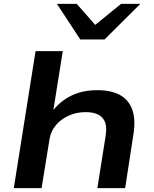

<svg xmlns="http://www.w3.org/2000/svg" viewBox="-20 -968 791 988"><path d="M51 0 163 -705H303L253 -391H246Q288 -447 346.5 -475.5Q405 -504 480 -504Q552 -504 597.5 -479Q643 -454 661 -403Q679 -352 666 -273L624 0H481L523 -265Q531 -313 520.5 -339.5Q510 -366 485 -378.5Q460 -391 420 -391Q372 -391 331.5 -372Q291 -353 266 -322Q241 -291 235 -253L194 0ZM393 -765 273 -948H375L470 -840L603 -948H702L518 -765Z"/></svg>

Font: Nunito Sans 10pt Expanded
Style: Bold Italic
Weight: 700
Width: 7
Italic angle: -9°
Designer: Vernon Adams
Foundry: Vernon Adams
Version: Version 3.101;gftools[0.9.27]